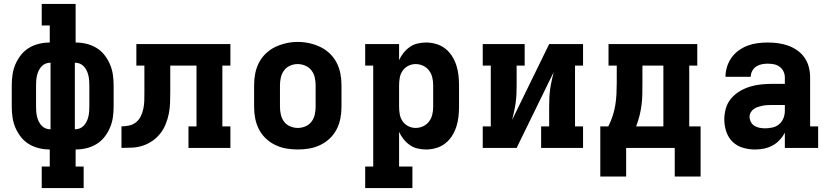

<svg xmlns="http://www.w3.org/2000/svg" viewBox="-20 -755 4240 980"><path d="M193 205V95H234V8Q206 8 179 1.5Q152 -5 128.5 -19Q105 -33 87.5 -55Q70 -77 59 -102.5Q48 -128 44 -155.5Q40 -183 40 -210V-320Q40 -347 44 -374.5Q48 -402 59 -427.5Q70 -453 87.5 -475Q105 -497 128.5 -511Q152 -525 179 -531.5Q206 -538 234 -538V-625H193V-735H366V-538Q394 -538 421 -531.5Q448 -525 471.5 -511Q495 -497 512.5 -475Q530 -453 541 -427.5Q552 -402 556 -374.5Q560 -347 560 -320V-210Q560 -183 556 -155.5Q552 -128 541 -102.5Q530 -77 512.5 -55Q495 -33 471.5 -19Q448 -5 421 1.5Q394 8 366 8V95H407V205ZM237 -95H238V-435H237Q224 -435 212 -430Q200 -425 191.5 -415.5Q183 -406 177.5 -394.5Q172 -383 169 -370.5Q166 -358 165 -345Q164 -332 164 -320V-210Q164 -198 165 -185Q166 -172 169 -159.5Q172 -147 177.5 -135.5Q183 -124 191.5 -114.5Q200 -105 212 -100Q224 -95 237 -95ZM363 -95Q376 -95 388 -100Q400 -105 408.5 -114.5Q417 -124 422.5 -135.5Q428 -147 431 -159.5Q434 -172 435 -185Q436 -198 436 -210V-320Q436 -332 435 -345Q434 -358 431 -370.5Q428 -383 422.5 -394.5Q417 -406 408.5 -415.5Q400 -425 388 -430Q376 -435 363 -435H362V-95Z M600 0V-110Q620 -110 640 -114.5Q660 -119 675.5 -132Q691 -145 699.5 -163.5Q708 -182 712 -202Q716 -222 716.5 -242Q717 -262 717 -282V-420H676V-530H1156V-420H1115V-110H1156V0H942V-110H983V-420H849V-283Q849 -256 848 -228.5Q847 -201 841.5 -174Q836 -147 825.5 -121Q815 -95 798 -73.5Q781 -52 758 -36Q735 -20 709 -11.5Q683 -3 655.5 -1.5Q628 0 600 0Z M1500 8Q1470 8 1441 3Q1412 -2 1385 -15Q1358 -28 1336.5 -48.5Q1315 -69 1301.5 -95.5Q1288 -122 1282.5 -151Q1277 -180 1277 -210V-320Q1277 -350 1282.5 -379Q1288 -408 1301.5 -434.5Q1315 -461 1337 -482Q1359 -503 1385.5 -515.5Q1412 -528 1441 -534.5Q1470 -541 1500 -541Q1530 -541 1559 -534.5Q1588 -528 1614.5 -515.5Q1641 -503 1663 -482Q1685 -461 1698.5 -434.5Q1712 -408 1717.5 -379Q1723 -350 1723 -320V-210Q1723 -180 1717.5 -151Q1712 -122 1698.5 -95.5Q1685 -69 1663.5 -48.5Q1642 -28 1615 -15Q1588 -2 1559 3Q1530 8 1500 8ZM1500 -102Q1520 -102 1539 -110Q1558 -118 1570 -134Q1582 -150 1586.5 -170Q1591 -190 1591 -210V-320Q1591 -340 1586.5 -360Q1582 -380 1569.5 -396Q1557 -412 1538 -420Q1519 -428 1499 -428Q1479 -428 1460 -419.5Q1441 -411 1429.5 -395Q1418 -379 1413.5 -359.5Q1409 -340 1409 -320V-210Q1409 -190 1413.5 -170Q1418 -150 1430 -134Q1442 -118 1461 -110Q1480 -102 1500 -102Z M1844 205V95H1885V-420H1844V-530H2017V-448Q2026 -468 2040 -485.5Q2054 -503 2072 -515.5Q2090 -528 2111.5 -533Q2133 -538 2155 -538Q2181 -538 2206.5 -530.5Q2232 -523 2252.5 -507Q2273 -491 2287 -469Q2301 -447 2309 -422.5Q2317 -398 2320 -372Q2323 -346 2323 -320V-210Q2323 -184 2320 -158Q2317 -132 2309 -107.5Q2301 -83 2287 -61Q2273 -39 2252.5 -23Q2232 -7 2206.5 0.5Q2181 8 2155 8Q2133 8 2111.5 3Q2090 -2 2072 -14.5Q2054 -27 2040 -44.5Q2026 -62 2017 -82V95H2085V205ZM2101 -102Q2121 -102 2139.5 -110.5Q2158 -119 2170 -135Q2182 -151 2186.5 -170.5Q2191 -190 2191 -210V-320Q2191 -340 2186.5 -359.5Q2182 -379 2170 -395Q2158 -411 2139.5 -419.5Q2121 -428 2101 -428Q2082 -428 2064 -419Q2046 -410 2035 -394Q2024 -378 2020.5 -358.5Q2017 -339 2017 -320V-210Q2017 -191 2020.5 -171.5Q2024 -152 2035 -136Q2046 -120 2064 -111Q2082 -102 2101 -102Z M2444 0V-110H2485V-420H2444V-530H2658V-420H2617V-318Q2617 -296 2616 -274Q2615 -252 2612 -230Q2609 -208 2604 -186.5Q2599 -165 2594 -143L2783 -530H2956V-420H2915V-110H2956V0H2742V-110H2783V-212Q2783 -234 2784 -256Q2785 -278 2788 -300Q2791 -322 2796 -343.5Q2801 -365 2806 -387L2617 0Z M3424 146V0H3176V146H3044V-110H3085Q3098 -136 3107 -163Q3116 -190 3120.5 -218Q3125 -246 3126.5 -274.5Q3128 -303 3128 -331V-420H3086V-530H3539V-420H3498V-110H3556V146ZM3227 -110H3366V-420H3259V-331Q3259 -303 3258.5 -275Q3258 -247 3254.5 -219Q3251 -191 3244 -163.5Q3237 -136 3227 -110Z M3834 8Q3834 8 3834 8Q3834 8 3834 8H3833Q3802 8 3771.5 -1Q3741 -10 3719 -31.5Q3697 -53 3687 -83.5Q3677 -114 3677 -145Q3677 -174 3685 -202Q3693 -230 3711.5 -252Q3730 -274 3755 -289Q3780 -304 3807.5 -312.5Q3835 -321 3864 -324Q3893 -327 3921 -327H3986V-360Q3986 -376 3979 -390.5Q3972 -405 3959 -414.5Q3946 -424 3930 -427Q3914 -430 3898 -430Q3883 -430 3868 -427Q3853 -424 3840 -415.5Q3827 -407 3819.5 -393Q3812 -379 3812 -363H3683Q3683 -363 3683 -363Q3683 -363 3683 -363Q3683 -389 3691 -414.5Q3699 -440 3714 -461Q3729 -482 3750.5 -497.5Q3772 -513 3796 -522Q3820 -531 3846 -534.5Q3872 -538 3898 -538Q3925 -538 3951.5 -534.5Q3978 -531 4003 -522Q4028 -513 4050 -497.5Q4072 -482 4087 -460Q4102 -438 4108.5 -412Q4115 -386 4115 -360V-110H4156V0H3986V-78Q3975 -57 3959 -40Q3943 -23 3922.5 -12Q3902 -1 3879.5 3.5Q3857 8 3834 8ZM3886 -100Q3905 -100 3924 -104.5Q3943 -109 3957.5 -121.5Q3972 -134 3979 -152Q3986 -170 3986 -189V-219H3921Q3909 -219 3897 -218.5Q3885 -218 3873 -215.5Q3861 -213 3849.5 -209.5Q3838 -206 3828 -199Q3818 -192 3812 -181.5Q3806 -171 3806 -159Q3806 -145 3813 -132Q3820 -119 3832 -112Q3844 -105 3858 -102.5Q3872 -100 3886 -100Z"/></svg>

Font: Iosevka Slab XBdEx
Style: Regular
Weight: 800
Width: 7
Monospace: yes
Designer: Belleve Invis
Foundry: Belleve Invis
Version: Version 11.1.0; ttfautohint (v1.8.3)